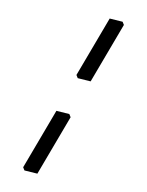

<svg xmlns="http://www.w3.org/2000/svg" viewBox="-238 -817 759 991"><g transform="rotate(30 141.5 -321.0)"><path d="M103 -211 169 -230 183 -219 180 119 114 138 100 127ZM103 -761 169 -780 183 -769 180 -431 114 -412 100 -423Z"/></g></svg>

Font: TMT Limkin
Style: Regular
Weight: 400
Designer: Gabriel Drozdov
Version: Version 1.000;Glyphs 3.1.2 (3151)